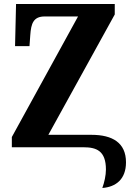

<svg xmlns="http://www.w3.org/2000/svg" viewBox="-20 -734 654 957"><path d="M490 203C557 198 608 160 608 75C608 -22 541 -62 436 -62H221L552 -662V-714H60L55 -504H127L131 -560C135 -616 146 -652 203 -652H369L39 -51V0H396C460 0 508 17 508 111C508 140 500 176 490 203Z"/></svg>

Font: Noto Serif Condensed ExtraBold
Style: Regular
Weight: 800
Width: 3
Designer: Monotype Design Team
Foundry: Monotype Imaging Inc.
Version: Version 2.013